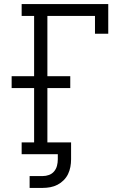

<svg xmlns="http://www.w3.org/2000/svg" viewBox="-20 -755 640 940"><path d="M125 165V107H189Q205 107 220 101.5Q235 96 245 84Q255 72 259 56.5Q263 41 263 25V0H86V-58H147V-324H37V-382H147V-677H86V-735H510V-590H445V-677H212V-382H324V-324H212V-58H328V25Q328 44 324.5 62.5Q321 81 313 97.5Q305 114 291.5 127.5Q278 141 261.5 149.5Q245 158 226.5 161.5Q208 165 189 165Z"/></svg>

Font: Iosevka Curly Slab LtEx
Style: Regular
Weight: 300
Width: 7
Monospace: yes
Designer: Belleve Invis
Foundry: Belleve Invis
Version: Version 11.1.0; ttfautohint (v1.8.3)